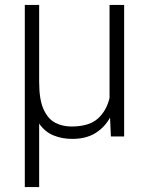

<svg xmlns="http://www.w3.org/2000/svg" viewBox="-20 -548 597 771"><path d="M79.6 -528.3H137.2V-219.7Q137.2 -147 155.3 -108.2Q173.3 -69.3 202.6 -54.7Q231.9 -40 266.1 -40Q337.4 -40 372.6 -71.5Q407.7 -103 419.9 -154.8V-528.3H478.5V0H425.3L421.9 -75.7Q399.4 -35.6 362.1 -12.9Q324.7 9.8 270 9.8Q229.5 9.8 195.1 -4.2Q160.6 -18.1 137.2 -51.8V203.1H79.6Z"/></svg>

Font: Vazirmatn RD ExtraLight
Style: Regular
Weight: 200
Designer: Saber Rastikerdar
Foundry: Saber Rastikerdar
Version: Version 32.102